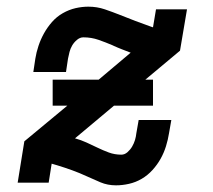

<svg xmlns="http://www.w3.org/2000/svg" viewBox="-20 -548 640 576"><path d="M328 8Q303 8 281.5 -1Q260 -10 239.5 -19.5Q219 -29 197 -37Q175 -45 152 -52L135 -57L126 0H33L53 -124L182 -231H138V-309H276L372 -390Q359 -395 346 -400Q333 -405 320 -411L318 -412Q297 -421 275.5 -428.5Q254 -436 230 -436Q220 -436 211 -428.5Q202 -421 196.5 -411.5Q191 -402 188.5 -392Q186 -382 184 -372L178 -332H80L86 -372Q89 -391 95.5 -410.5Q102 -430 112 -448Q122 -466 136 -482Q150 -498 168.5 -508.5Q187 -519 206.5 -523.5Q226 -528 245 -528Q271 -528 294.5 -520Q318 -512 340.5 -503Q363 -494 386.5 -485Q410 -476 433 -468L439 -466L448 -520H541L520 -396L416 -309H439V-231H322L205 -133Q223 -128 239.5 -120.5Q256 -113 272.5 -105Q289 -97 306.5 -90.5Q324 -84 344 -84Q354 -84 362.5 -91.5Q371 -99 376.5 -108.5Q382 -118 385 -128Q388 -138 389 -148L396 -188H494L487 -148Q484 -129 478 -109.5Q472 -90 462 -72Q452 -54 437.5 -38Q423 -22 405 -11.5Q387 -1 367 3.5Q347 8 328 8Z"/></svg>

Font: Iosevka Etoile Semibold
Style: Italic
Weight: 600
Italic angle: -9°
Designer: Belleve Invis
Foundry: Belleve Invis
Version: Version 22.1.2; ttfautohint (v1.8.4)